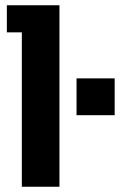

<svg xmlns="http://www.w3.org/2000/svg" viewBox="-20 -710 460 730"><path d="M63 0V-587H6V-690H206V0ZM271 -272V-412H416V-272Z"/></svg>

Font: Mozilla Headline ExtraLight
Style: Regular
Weight: 200
Designer: Studio DRAMA
Foundry: Studio DRAMA
Version: Version 1.000